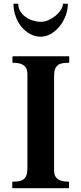

<svg xmlns="http://www.w3.org/2000/svg" viewBox="-20 -982 425 1002"><path d="M262.2 -92.8Q262.2 -76.2 267.3 -64.9Q272.5 -53.7 282 -46.9Q291.5 -40 305.4 -37.1Q319.3 -34.2 336.4 -34.2Q340.3 -34.2 340.3 -30.3V-3.9Q340.3 -2.4 339.8 -1.2Q339.4 0 336.4 0H47.9Q45.4 0 44.7 -1.5Q43.9 -2.9 43.9 -3.9V-30.3Q43.9 -31.2 44.7 -32.7Q45.4 -34.2 47.9 -34.2Q64.9 -34.2 78.9 -36.4Q92.8 -38.6 102.5 -45.9Q112.3 -53.2 117.7 -66.9Q123 -80.6 123 -104V-595.7Q123 -612.3 117.9 -623.5Q112.8 -634.8 103.3 -641.6Q93.8 -648.4 79.8 -651.4Q65.9 -654.3 48.8 -654.3Q44.9 -654.3 44.9 -658.2V-684.6Q44.9 -688.5 48.8 -688.5H337.4Q339.8 -688.5 340.6 -687Q341.3 -685.5 341.3 -684.6V-658.2Q341.3 -657.2 340.6 -655.8Q339.8 -654.3 337.4 -654.3Q320.3 -654.3 306.4 -652.1Q292.5 -649.9 282.7 -642.6Q272.9 -635.3 267.6 -621.6Q262.2 -607.9 262.2 -584.5V-92.8ZM192.9 -790.5Q162.6 -790.5 136.5 -804.9Q110.4 -819.3 91.3 -843Q72.3 -866.7 61.3 -897.7Q50.3 -928.7 50.3 -962.4H75.2Q75.2 -940.4 85.9 -923.1Q96.7 -905.8 113.5 -893.6Q130.4 -881.3 151.4 -874.8Q172.4 -868.2 192.9 -868.2Q213.4 -868.2 233.9 -877.4Q254.4 -886.7 271 -900.6Q287.6 -914.6 297.9 -931.2Q308.1 -947.8 308.1 -962.4H334Q334 -931.6 322.8 -900.9Q311.5 -870.1 292 -845.7Q272.5 -821.3 246.8 -805.9Q221.2 -790.5 192.9 -790.5Z"/></svg>

Font: Cardo
Style: Bold
Weight: 700
Designer: David J. Perry
Foundry: David J. Perry
Version: Version 1.0011